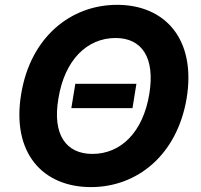

<svg xmlns="http://www.w3.org/2000/svg" viewBox="-20 -757 822 787"><path d="M539.1 -413.4H288.7L272.4 -313.9H523.1ZM66.8 -371.8C26.6 -130.3 154.8 9.9 353 9.9C541.5 9.9 705.6 -120.4 745 -353.7C784.8 -595.9 657 -737.2 459.9 -737.2C270.2 -737.2 105.1 -605.1 66.8 -371.8ZM219.5 -353.7C245 -511.4 337 -601.2 453.8 -601.2C561.1 -601.2 616.5 -521.3 592 -371.8C566.1 -214.1 474.8 -126.1 358.7 -126.1C252.1 -126.1 193.5 -203.5 219.5 -353.7Z"/></svg>

Font: Margiela Sans
Style: Bold Italic
Weight: 700
Italic angle: -9.39999°
Designer: Stefan Endress, Andreas Faust
Version: Version 1.100;FEAKit 1.0